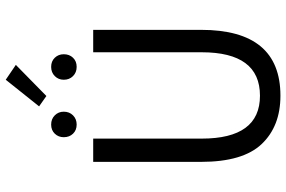

<svg xmlns="http://www.w3.org/2000/svg" viewBox="-188 -820 1020 685"><g transform="rotate(-90 322.5 -478.0)"><path d="M323 12Q214 12 150.5 -55Q87 -122 87 -271V-656H170V-269Q170 -61 323 -61Q478 -61 478 -269V-656H558V-271Q558 12 323 12ZM175 -761Q175 -780 187.5 -793Q200 -806 220 -806Q240 -806 253 -793Q266 -780 266 -761Q266 -741 253 -728Q240 -715 220 -715Q200 -715 187.5 -728Q175 -741 175 -761ZM285 -849 380 -968 433 -932 322 -823ZM380 -761Q380 -780 393 -793Q406 -806 426 -806Q446 -806 458.5 -793Q471 -780 471 -761Q471 -741 458.5 -728Q446 -715 426 -715Q406 -715 393 -728Q380 -741 380 -761Z"/></g></svg>

Font: Toshiba Sans
Style: Regular
Weight: 400
Designer: Paul D. Hunt
Foundry: Toshiba Corporation
Version: Version 2.020;PS 2.0;hotconv 1.0.86;makeotf.lib2.5.63406